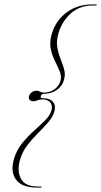

<svg xmlns="http://www.w3.org/2000/svg" viewBox="-20 -744 462 876"><path d="M166 -306Q163.5 -296 175 -296Q208 -296 222 -278.8Q236 -261.5 227.5 -234Q220 -208.5 199.2 -185Q178.5 -161.5 153.2 -136.5Q128 -111.5 105.5 -82.5Q83 -53.5 72 -17Q56.5 34.5 75.2 70.8Q94 107 153 107H168Q170 107 169.5 109.5Q169 112 166 112H151Q79 112 52.8 75.2Q26.5 38.5 44 -20Q56 -60 81.2 -90.8Q106.5 -121.5 134.5 -146.8Q162.5 -172 185 -194.2Q207.5 -216.5 214.5 -239.5Q221 -260.5 210 -275.5Q199 -290.5 172.5 -290.5Q161 -290.5 151.2 -286.2Q141.5 -282 133 -282Q120 -282 114.8 -289.2Q109.5 -296.5 112.5 -306Q115.5 -316 125 -323Q134.5 -330 147.5 -330Q156 -330 163 -325.8Q170 -321.5 181.5 -321.5Q208 -321.5 228.2 -336.5Q248.5 -351.5 255 -372.5Q262 -395.5 252.8 -417.8Q243.5 -440 230.8 -465.2Q218 -490.5 211.5 -521.2Q205 -552 217 -592Q235 -650.5 283.8 -687.2Q332.5 -724 404.5 -724H419.5Q423 -724 421.5 -721.5Q421 -719 417.5 -719H402.5Q343.5 -719 303.2 -682.8Q263 -646.5 247.5 -595Q236.5 -558.5 241.2 -529.5Q246 -500.5 256.2 -475.5Q266.5 -450.5 272.8 -427Q279 -403.5 271.5 -378Q263.5 -350.5 238.5 -333.2Q213.5 -316 180.5 -316Q169.5 -316 166 -306Z"/></svg>

Font: Fraunces 144pt Thin
Style: Italic
Weight: 100
Italic angle: -16°
Version: Version 1.000;[b76b70a41]